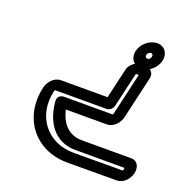

<svg xmlns="http://www.w3.org/2000/svg" viewBox="-116 -714 824 847"><g transform="rotate(20 296.5 -290.5)"><path d="M400.8 -281.7 438.5 -445.1C440 -445.8 442.6 -446.7 445.8 -446.7C449 -446.7 451.3 -445.6 452.2 -445C446.4 -419.5 410.6 -264.1 406.8 -248.2C406.5 -247.2 407.4 -250.8 407.2 -249.8C406.4 -246.3 404.7 -243.8 403.9 -242.9H177.6C175.5 -242.9 143.7 -244.2 146.3 -210.6C153.4 -119.3 202.5 -39.3 303.3 -39.3C391.6 -39.3 514.8 -39.3 532.9 -39.3C533.4 -38.1 533.7 -35.7 533 -32.5C532.2 -29.2 530.5 -26.5 529.7 -25.6C514 -25.5 425.6 -25 299.9 -25C174.7 -25 96.6 -126.1 125.2 -249.8C126 -253.1 127.6 -255.6 128.5 -256.7C149.9 -256.7 297.8 -256.8 370 -256.7C383.6 -256.7 397.7 -268.1 400.8 -281.7ZM356.6 -306.8C274.3 -306.8 137.4 -306.7 137.4 -306.7C105.3 -306.7 81.3 -276.2 75.2 -249.8C40.2 -98.1 135.8 25 288.4 25C427.4 25 520.8 24.4 520.8 24.4C553 24.4 576.9 -6.3 583 -32.5C589 -58.7 579.3 -89.3 547 -89.3C547 -89.3 410.7 -89.3 314.8 -89.3C254.2 -89.3 216.2 -129.7 202.2 -192.9H395.3C426.7 -193.8 450 -221.5 456.9 -248.7C458.6 -255.3 502.7 -447 502.8 -447.6C510.2 -479.7 483.7 -496.7 457.3 -496.7C431.1 -496.7 396.6 -479.9 389.1 -447.6ZM479.6 -540.8C477.4 -531.5 469.7 -526 463.5 -526C456.7 -526 451.3 -532.4 453.2 -540.8C455.2 -549.2 463.5 -555.6 470.3 -555.6C476.5 -555.6 481.7 -550.2 479.6 -540.8ZM529.6 -540.8C537.3 -574.4 518.7 -605.6 481.9 -605.6C445.7 -605.6 411.2 -575.4 403.2 -540.8C395.3 -506.2 415.8 -476 452 -476C488.9 -476 521.8 -507.2 529.6 -540.8Z"/></g></svg>

Font: Hi.
Style: Regular
Weight: 400
Designer: Mew Too, Robert Jablonski
Foundry: Cannot Into Space Fonts
Version: Version 1.996